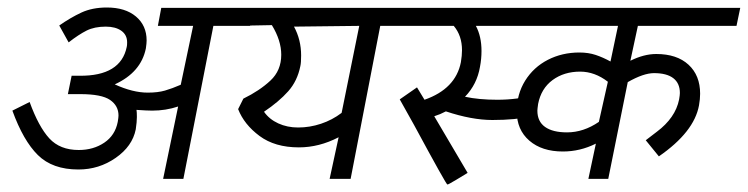

<svg xmlns="http://www.w3.org/2000/svg" viewBox="-20 -477 1994 512"><path d="M469 0H415L455 -193Q422 -182 386 -182Q372 -182 344 -184Q345 -178 345 -165Q345 -152 342 -132Q333 -87 288.5 -56Q244 -25 189 -25Q120 -25 81 -63.5Q42 -102 13 -182L59 -205Q83 -139 111.5 -108Q140 -77 190 -77Q229 -77 258 -96.5Q287 -116 294 -152Q296 -164 296 -169Q296 -195 273.5 -210.5Q251 -226 194 -226H182H161L171 -275H192Q302 -274 318 -352Q319 -356 319 -364Q319 -384 303.5 -395Q288 -406 262 -406Q232 -406 211 -395.5Q190 -385 163 -364L138 -409Q168 -430 197 -443.5Q226 -457 265 -457Q314 -457 342.5 -433Q371 -409 371 -369Q371 -362 369 -348Q356 -284 286 -252Q334 -230 374 -230Q401 -230 420 -235.5Q439 -241 462 -251L495 -408H401L410 -456H656L647 -408H549Z M915 0H859L883 -111Q831 -84 777 -84Q713 -84 672 -114.5Q631 -145 615 -186L629 -214Q672 -235 701 -262Q730 -289 730 -331Q730 -369 705 -410L599 -408L609 -456H1102L1092 -408H994ZM783 -329Q783 -310 781 -301Q773 -261 748.5 -233.5Q724 -206 684 -179Q698 -159 722 -148Q746 -137 775 -137Q806 -137 836 -147Q866 -157 891 -176L938 -408L764 -406Q783 -371 783 -329Z M1405 -224 1399 -167Q1355 -157 1293 -157Q1238 -157 1169 -180Q1154 -172 1138 -167L1227 -16Q1219 -11 1196.5 2.5Q1174 16 1173 15Q1171 17 1084 -144L1046 -212L1092 -244L1112 -211Q1195 -240 1209 -311Q1212 -329 1212 -343Q1212 -382 1190 -408H1045L1055 -456H1402L1392 -408H1249Q1264 -380 1264 -341Q1264 -320 1260 -299Q1252 -252 1220 -219Q1257 -211 1306 -211Q1360 -211 1405 -224Z M1730 -333Q1785 -333 1816 -304.5Q1847 -276 1847 -227Q1847 -213 1844 -196Q1831 -125 1737 -60L1702 -103Q1708 -108 1732 -126Q1756 -144 1771 -165.5Q1786 -187 1791 -212Q1793 -224 1793 -229Q1793 -255 1775.5 -268.5Q1758 -282 1724 -282Q1696 -282 1654 -258L1602 0H1549L1569 -94Q1527 -73 1481 -73Q1425 -73 1391.5 -102Q1358 -131 1358 -180Q1358 -226 1380.5 -262Q1403 -298 1441 -317.5Q1479 -337 1525 -337Q1549 -337 1568.5 -330.5Q1588 -324 1608 -313L1628 -408H1347L1357 -456H1954L1944 -408H1681L1661 -315Q1697 -333 1730 -333ZM1577 -152 1601 -259Q1566 -286 1527 -286Q1484 -286 1453.5 -263.5Q1423 -241 1415 -200Q1413 -186 1413 -182Q1413 -153 1433.5 -138.5Q1454 -124 1492 -124Q1536 -124 1577 -152Z"/></svg>

Font: Cambay Devanagari
Style: Italic
Weight: 400
Italic angle: -11°
Designer: Pooja Saxena
Foundry: Pooja Saxena
Version: Version 1.018;PS 001.018;hotconv 1.0.70;makeotf.lib2.5.58329